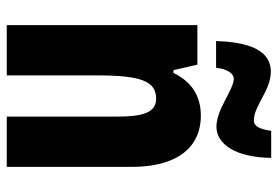

<svg xmlns="http://www.w3.org/2000/svg" viewBox="-144 -658 803 554"><g transform="rotate(90 257.0 -381.5)"><path d="M99 -604H176C180 -640 195 -655 207 -655C240 -655 295 -605 346 -605C396 -605 435 -660 436 -763H358C353 -731 346 -713 328 -713C285 -713 242 -762 187 -762C112 -762 101 -666 99 -604ZM314 -560C257 -560 216 -533 191 -481H183L167 -550H53V0H198V-258C198 -386 214 -431 265 -431C306 -431 317 -392 317 -316V0H462V-361C462 -489 408 -560 314 -560Z"/></g></svg>

Font: Noto Sans Devanagari ExtraCondensed ExtraBold
Style: Regular
Weight: 800
Width: 2
Designer: Jelle Bosma - Monotype Design Team
Foundry: Monotype Imaging Inc.
Version: Version 2.004